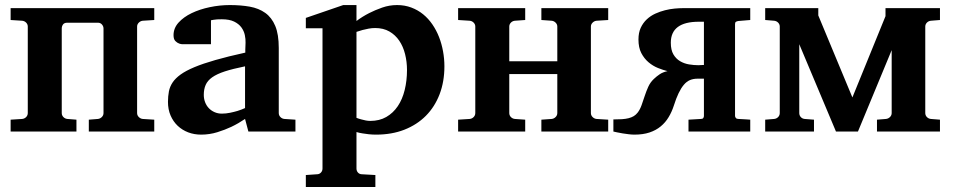

<svg xmlns="http://www.w3.org/2000/svg" viewBox="-20 -520 3768 759"><path d="M331.1 0V-46.9L367.2 -49.8Q376 -50.8 382.6 -57.4Q389.2 -64 389.2 -73.2V-407.2Q389.2 -416 383.1 -423.1Q377 -430.2 367.2 -430.2H246.1Q233.9 -430.2 229 -423.1Q224.1 -416 224.1 -407.2V-73.2Q224.1 -64 230.5 -57.4Q236.8 -50.8 246.1 -49.8L282.2 -46.9V0H22V-46.9L67.9 -49.8Q77.1 -50.8 83.5 -57.4Q89.8 -64 89.8 -73.2V-415Q89.8 -423.8 83.5 -430.4Q77.1 -437 67.9 -438L22 -440.9V-487.8H589.8V-440.9L543.9 -438Q535.2 -437 528.6 -430.4Q522 -423.8 522 -415V-73.2Q522 -64 528.6 -57.4Q535.2 -50.8 543.9 -49.8L589.8 -46.9V0Z M961.9 0 948.7 -49.8Q922.9 -32.2 894.5 -18.6Q869.6 -6.8 838.9 2.7Q808.1 12.2 774.9 12.2Q747.6 12.2 723.9 3.2Q700.2 -5.9 682.4 -22.7Q664.6 -39.6 654.3 -63.5Q644 -87.4 644 -117.2Q644 -139.6 647.7 -158.7Q651.4 -177.7 662.4 -194.1Q673.3 -210.4 693.8 -225.3Q714.4 -240.2 748.3 -254.4Q782.2 -268.6 831.5 -282.7Q880.9 -296.9 949.7 -312V-324.2Q949.7 -331.5 950.2 -337.4Q950.2 -344.2 950.7 -351.1Q951.2 -365.2 947.8 -381.6Q944.3 -397.9 934.1 -411.9Q923.8 -425.8 905.3 -434.8Q886.7 -443.8 856.9 -443.8Q846.7 -443.8 838.6 -443.4Q830.6 -442.9 825.2 -441.9Q818.8 -440.9 814 -439.9V-345.2H710.9Q698.2 -344.2 688.5 -347.7Q680.2 -350.6 673.1 -357.9Q666 -365.2 666 -380.9Q666 -408.7 685.8 -430.7Q705.6 -452.6 737.5 -468Q769.5 -483.4 809.3 -491.7Q849.1 -500 888.7 -500Q931.6 -500 967.3 -493.7Q1002.9 -487.3 1028.6 -469Q1054.2 -450.7 1068.1 -417.5Q1082 -384.3 1082 -330.1V-73.2Q1082 -64 1088.4 -57.4Q1094.7 -50.8 1104 -49.8L1147.9 -46.9V0ZM948.7 -257.8Q900.4 -248 868.9 -237.8Q837.4 -227.5 818.8 -214.4Q800.3 -201.2 793 -184.3Q785.6 -167.5 785.6 -145Q785.6 -129.4 790.8 -116Q795.9 -102.5 805.4 -92.5Q814.9 -82.5 828.1 -76.7Q841.3 -70.8 856.9 -70.8Q873 -70.8 889.4 -74.2Q905.8 -77.6 918.9 -81.5Q934.6 -86.4 948.7 -92.8Z M1588.9 -243.2Q1588.9 -275.9 1581.3 -306.2Q1573.7 -336.4 1558.3 -359.1Q1543 -381.8 1519.3 -395.5Q1495.6 -409.2 1462.9 -409.2Q1449.7 -409.2 1436.8 -406.7Q1423.8 -404.3 1413.1 -401.4Q1400.4 -397.9 1389.2 -394V-54.2Q1398.9 -50.3 1408.7 -47.9Q1417 -45.4 1426.3 -43.7Q1435.5 -42 1443.8 -42Q1480 -42 1507.1 -57.6Q1534.2 -73.2 1552.5 -100.3Q1570.8 -127.4 1579.8 -164.3Q1588.9 -201.2 1588.9 -243.2ZM1736.8 -257.8Q1736.8 -197.3 1717.8 -147.5Q1698.7 -97.7 1663.6 -62.3Q1628.4 -26.9 1578.6 -7.3Q1528.8 12.2 1466.8 12.2Q1451.7 12.2 1438 10.7Q1424.3 9.3 1413.1 7.3Q1400.4 5.4 1389.2 2V146Q1389.2 155.8 1395.3 162.4Q1401.4 168.9 1411.1 168.9L1463.9 171.9V219.2H1189V171.9L1232.9 168.9Q1242.2 168.9 1248.5 162.4Q1254.9 155.8 1254.9 146V-408.2H1189V-449.2L1336.9 -500H1389.2V-437Q1412.6 -454.6 1439.5 -468.3Q1462.4 -480 1490.7 -490Q1519 -500 1549.8 -500Q1580.1 -500 1606 -490.2Q1631.8 -480.5 1652.6 -463.6Q1673.3 -446.8 1689.2 -423.6Q1705.1 -400.4 1715.6 -373.5Q1726.1 -346.7 1731.4 -317.1Q1736.8 -287.6 1736.8 -257.8Z M2120.1 0V-46.9L2161.1 -49.8Q2169.9 -50.8 2176.5 -57.4Q2183.1 -64 2183.1 -73.2V-227.1H1993.2V-73.2Q1993.2 -64 1999.5 -57.4Q2005.9 -50.8 2015.1 -49.8L2056.2 -46.9V0H1791V-46.9L1836.9 -49.8Q1846.2 -50.8 1852.5 -57.4Q1858.9 -64 1858.9 -73.2V-415Q1858.9 -423.8 1852.5 -430.4Q1846.2 -437 1836.9 -438L1791 -440.9V-487.8H2056.2V-440.9L2015.1 -438Q2005.9 -437 1999.5 -430.4Q1993.2 -423.8 1993.2 -415V-277.8H2183.1V-415Q2183.1 -423.8 2176.5 -430.4Q2169.9 -437 2161.1 -438L2120.1 -440.9V-487.8H2384.3V-440.9L2337.9 -438Q2329.1 -437 2322.5 -430.4Q2315.9 -423.8 2315.9 -415V-73.2Q2315.9 -64 2322.5 -57.4Q2329.1 -50.8 2337.9 -49.8L2384.3 -46.9V0Z M2631.8 -351.1Q2631.8 -322.3 2642.1 -304.9Q2652.3 -287.6 2668.5 -278.1Q2684.6 -268.6 2703.9 -265.4Q2723.1 -262.2 2741.7 -262.2Q2744.6 -262.2 2750 -262.7Q2755.4 -263.2 2762.7 -263.2V-434.1H2742.7Q2631.8 -434.1 2631.8 -351.1ZM2404.8 -47.9Q2423.8 -47.9 2438.5 -48.8Q2453.1 -49.8 2464.8 -52.7Q2476.6 -55.7 2485.4 -61Q2494.1 -66.4 2501 -75.2Q2510.3 -87.4 2516.4 -104.7Q2522.5 -122.1 2528.6 -140.6Q2534.7 -159.2 2542.7 -177Q2550.8 -194.8 2564.9 -208Q2575.7 -218.3 2588.1 -226.6Q2600.6 -234.9 2618.7 -238.8Q2601.1 -243.2 2581.1 -251.2Q2561 -259.3 2543.7 -273.9Q2526.4 -288.6 2515.1 -310.3Q2503.9 -332 2503.9 -363.8Q2503.9 -390.6 2512.9 -410.2Q2522 -429.7 2536.9 -443.6Q2551.8 -457.5 2570.6 -466.1Q2589.4 -474.6 2608.9 -479.5Q2628.4 -484.4 2647 -486.1Q2665.5 -487.8 2679.7 -487.8H2945.8V-440.9L2898.9 -437Q2892.6 -436 2889.2 -433.8Q2885.7 -431.6 2885.7 -424.8V-62Q2885.7 -57.6 2888.9 -53.7Q2892.1 -49.8 2898.9 -49.8Q2908.2 -49.3 2917 -48.8Q2924.3 -48.3 2932.4 -47.9Q2940.4 -47.4 2945.8 -46.9V0H2701.7V-46.9L2751 -49.8Q2757.8 -49.8 2760.3 -53.7Q2762.7 -57.6 2762.7 -62V-209H2737.8Q2720.7 -209 2707.5 -203.4Q2694.3 -197.8 2683.3 -184.8Q2672.4 -171.9 2662.6 -151.6Q2652.8 -131.3 2643.6 -102.1Q2635.7 -77.6 2623 -56.6Q2610.4 -35.6 2591.8 -20.3Q2573.2 -4.9 2547.6 3.7Q2522 12.2 2487.8 12.2Q2478 12.2 2465.6 10.7Q2453.1 9.3 2441.2 7.3Q2429.2 5.4 2419.4 3.2Q2409.7 1 2404.8 0Z M3446.8 0V-46.9L3482.4 -49.8Q3491.7 -50.8 3498.3 -57.4Q3504.9 -64 3504.9 -73.2V-321.8L3371.6 0H3284.7L3139.6 -345.2V-73.2Q3139.6 -64 3145.5 -57.4Q3151.4 -50.8 3160.6 -49.8L3197.8 -46.9V0H3004.9V-46.9L3040.5 -49.8Q3049.8 -50.8 3056.2 -57.4Q3062.5 -64 3062.5 -73.2V-415Q3062.5 -423.8 3056.2 -430.4Q3049.8 -437 3040.5 -438L3004.9 -440.9V-487.8H3214.8V-459L3349.6 -134.8L3480.5 -456.1V-487.8H3695.8V-440.9L3659.7 -438Q3650.4 -437 3644 -430.4Q3637.7 -423.8 3637.7 -415V-73.2Q3637.7 -64 3644 -57.4Q3650.4 -50.8 3659.7 -49.8L3695.8 -46.9V0Z"/></svg>

Font: Charis SIL
Style: Bold
Weight: 700
Foundry: SIL International
Version: Version 4.112